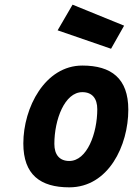

<svg xmlns="http://www.w3.org/2000/svg" viewBox="-20 -792 570 823"><path d="M227 -662 456 -583 512 -682 291 -772ZM277 -102C235 -102 213 -129 213 -175C213 -279 257 -397 333 -397C375 -397 397 -370 397 -324C397 -220 353 -102 277 -102ZM333 -511C173 -511 80 -331 80 -177C80 -43 153 11 277 11C445 11 530 -168 530 -322C530 -456 457 -511 333 -511Z"/></svg>

Font: RazerF5
Style: Bold Italic
Weight: 700
Foundry: Razer Inc.
Version: Version 2